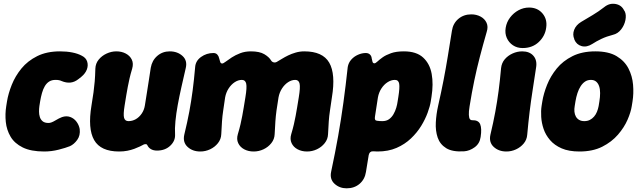

<svg xmlns="http://www.w3.org/2000/svg" viewBox="-20 -801 3474 1043"><path d="M220 22Q148 22 103.5 0Q59 -22 37.5 -58.5Q16 -95 11.5 -138.5Q7 -182 14 -225L18 -250Q25 -293 44 -340.5Q63 -388 96.5 -429Q130 -470 182 -496Q234 -522 306 -522Q342 -522 372.5 -516Q403 -510 425 -498Q447 -487 453.5 -466.5Q460 -446 452 -424Q444 -402 421 -383L407 -372Q386 -355 363 -352.5Q340 -350 314 -361Q302 -367 282 -367Q261 -367 247 -358Q233 -349 223.5 -333Q214 -317 208 -295.5Q202 -274 198 -250L194 -225Q192 -211 192 -195Q192 -179 196.5 -165Q201 -151 212 -142Q223 -133 244 -133Q258 -133 279.5 -146Q301 -159 317 -165Q341 -173 361.5 -165.5Q382 -158 395.5 -140Q409 -122 413 -100Q417 -65 399.5 -41Q382 -17 360 -7Q338 2 299 12Q260 22 220 22Z M931 -71Q933 -36 905 -9.5Q877 17 833 17Q814 17 800.5 9.5Q787 2 780 -13Q777 -18 773 -18Q769 -18 763 -17Q754 -12 740.5 -5.5Q727 1 709.5 7.5Q692 14 671.5 18Q651 22 627 22Q527 22 491.5 -40Q456 -102 477 -228Q484 -270 488 -299.5Q492 -329 494.5 -358.5Q497 -388 498 -428Q499 -456 516 -477Q533 -498 559 -510Q585 -522 612 -522Q641 -522 663.5 -510Q686 -498 696 -477Q706 -456 698 -428Q689 -398 683.5 -374Q678 -350 674 -328.5Q670 -307 666 -283.5Q662 -260 657 -228Q649 -179 654 -161Q659 -143 678 -143Q699 -143 717.5 -153.5Q736 -164 749.5 -183.5Q763 -203 767 -228Q774 -270 778.5 -300.5Q783 -331 788 -361Q793 -391 799 -433Q806 -473 834.5 -497.5Q863 -522 902 -522Q944 -522 971.5 -497Q999 -472 989 -431Q977 -379 965.5 -328Q954 -277 945.5 -230.5Q937 -184 933 -143Q929 -102 931 -71Z M1068 22Q1026 22 999 -3Q972 -28 981 -69Q998 -139 1008.5 -195.5Q1019 -252 1026.5 -309.5Q1034 -367 1040 -435Q1042 -470 1072 -491.5Q1102 -513 1139 -513Q1153 -513 1160.5 -504.5Q1168 -496 1170 -486Q1173 -478 1175.5 -467Q1178 -456 1187 -456Q1193 -456 1206 -466Q1219 -476 1239 -489Q1259 -502 1285 -512Q1311 -522 1343 -522Q1390 -522 1416 -506.5Q1442 -491 1453 -472Q1458 -464 1468 -462Q1478 -460 1489 -468Q1498 -473 1512.5 -482Q1527 -491 1545.5 -500Q1564 -509 1586.5 -515.5Q1609 -522 1633 -522Q1733 -522 1768.5 -460.5Q1804 -399 1783 -272Q1777 -230 1772.5 -200.5Q1768 -171 1766 -142Q1764 -113 1762 -72Q1761 -45 1744 -23.5Q1727 -2 1701.5 10Q1676 22 1648 22Q1619 22 1596.5 10Q1574 -2 1564 -23.5Q1554 -45 1562 -72Q1571 -102 1576.5 -126Q1582 -150 1586 -171.5Q1590 -193 1594 -217Q1598 -241 1603 -272Q1612 -326 1607.5 -346.5Q1603 -367 1584 -367Q1564 -367 1545 -354.5Q1526 -342 1512 -320.5Q1498 -299 1493 -272Q1486 -230 1482 -200.5Q1478 -171 1476 -142Q1474 -113 1472 -72Q1471 -45 1454 -23.5Q1437 -2 1411.5 10Q1386 22 1358 22Q1329 22 1306.5 10Q1284 -2 1274 -23.5Q1264 -45 1272 -72Q1281 -102 1286.5 -126Q1292 -150 1296 -171.5Q1300 -193 1304 -217Q1308 -241 1313 -272Q1322 -326 1317.5 -346.5Q1313 -367 1294 -367Q1274 -367 1255 -354.5Q1236 -342 1222 -320.5Q1208 -299 1203 -272Q1197 -230 1192.5 -200.5Q1188 -171 1186 -142Q1184 -113 1182 -72Q1181 -45 1164 -23.5Q1147 -2 1121.5 10Q1096 22 1068 22Z M2174 -522Q2242 -522 2278.5 -488.5Q2315 -455 2325 -399.5Q2335 -344 2324 -275L2320 -250Q2316 -224 2303 -188.5Q2290 -153 2268 -117Q2246 -81 2212.5 -49Q2179 -17 2134 2.5Q2089 22 2031 22Q2025 22 2019 21.5Q2013 21 2010 21Q1988 19 1983 41L1968 133Q1962 173 1933.5 197.5Q1905 222 1863 222Q1824 222 1797 197Q1770 172 1779 131Q1801 28 1817 -62.5Q1833 -153 1845.5 -244Q1858 -335 1869 -437Q1873 -460 1888 -477Q1903 -494 1924.5 -503.5Q1946 -513 1967 -513Q1981 -513 1989.5 -505Q1998 -497 1999 -485Q2001 -474 2003.5 -465.5Q2006 -457 2014 -457Q2020 -457 2030.5 -467Q2041 -477 2058.5 -489.5Q2076 -502 2104 -512Q2132 -522 2174 -522ZM2125 -367Q2105 -367 2085.5 -354.5Q2066 -342 2052 -320.5Q2038 -299 2033 -272L2017 -168Q2013 -146 2028 -145Q2034 -144 2041.5 -143.5Q2049 -143 2057 -143Q2079 -143 2093.5 -153.5Q2108 -164 2117.5 -180.5Q2127 -197 2132.5 -215.5Q2138 -234 2140 -250L2144 -275Q2152 -325 2148.5 -346Q2145 -367 2125 -367Z M2501 21Q2438 25 2404 4Q2370 -17 2357.5 -54Q2345 -91 2347.5 -136.5Q2350 -182 2360 -226Q2377 -301 2389.5 -365.5Q2402 -430 2412.5 -494.5Q2423 -559 2435 -634Q2441 -674 2470 -698.5Q2499 -723 2540 -723Q2568 -723 2590.5 -711Q2613 -699 2623 -677.5Q2633 -656 2624 -628Q2603 -555 2586.5 -491.5Q2570 -428 2556.5 -363.5Q2543 -299 2531 -224Q2526 -194 2527 -177Q2528 -160 2532.5 -154Q2537 -148 2545 -148Q2579 -149 2588.5 -126Q2598 -103 2591 -57Q2586 -21 2558.5 -1Q2531 19 2501 21Z M2731 22Q2689 22 2662 -3Q2635 -28 2644 -69Q2660 -136 2670.5 -193Q2681 -250 2688.5 -307Q2696 -364 2702 -431Q2705 -459 2722 -479Q2739 -499 2764.5 -510.5Q2790 -522 2817 -522Q2857 -522 2878 -497.5Q2899 -473 2892 -433Q2882 -366 2873 -308.5Q2864 -251 2857 -193.5Q2850 -136 2844 -69Q2842 -42 2825 -21.5Q2808 -1 2783 10.5Q2758 22 2731 22ZM2819 -540Q2789 -540 2766.5 -555Q2744 -570 2733 -595Q2722 -620 2727 -650Q2732 -681 2751 -706Q2770 -731 2797 -745.5Q2824 -760 2854 -760Q2900 -760 2927 -728Q2954 -696 2947 -650Q2941 -605 2906.5 -572.5Q2872 -540 2819 -540Z M3412 -225Q3407 -192 3389 -150.5Q3371 -109 3337 -69.5Q3303 -30 3251.5 -4Q3200 22 3128 22Q3070 22 3031 5Q2992 -12 2968 -40Q2944 -68 2933 -100.5Q2922 -133 2920 -166Q2918 -199 2922 -225L2926 -250Q2933 -293 2952 -340.5Q2971 -388 3004.5 -429Q3038 -470 3090 -496Q3142 -522 3214 -522Q3286 -522 3329.5 -496Q3373 -470 3394 -429Q3415 -388 3419 -340.5Q3423 -293 3416 -250ZM3236 -250Q3240 -274 3240 -295.5Q3240 -317 3234.5 -333Q3229 -349 3218 -358Q3207 -367 3190 -367Q3172 -367 3158.5 -358Q3145 -349 3134.5 -333Q3124 -317 3117 -295.5Q3110 -274 3106 -250L3102 -225Q3099 -209 3100.5 -194Q3102 -179 3108.5 -167.5Q3115 -156 3126.5 -149.5Q3138 -143 3154 -143Q3171 -143 3184 -149.5Q3197 -156 3207 -167.5Q3217 -179 3223 -194Q3229 -209 3232 -225ZM3197 -562Q3167 -543 3139.5 -550.5Q3112 -558 3100 -586V-588Q3089 -613 3099 -639Q3109 -665 3137 -682Q3169 -701 3200 -719.5Q3231 -738 3262 -762Q3290 -785 3323 -779.5Q3356 -774 3370 -745L3374 -739Q3383 -720 3377.5 -692Q3372 -664 3354 -641Q3336 -618 3310 -612Q3275 -603 3247.5 -590Q3220 -577 3197 -562Z"/></svg>

Font: Winky Sans ExtraBold
Style: Italic
Weight: 800
Italic angle: -8.97852°
Designer: Simon Atzbach
Foundry: typofactur
Version: Version 1.205